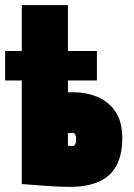

<svg xmlns="http://www.w3.org/2000/svg" viewBox="-20 -720 521 749"><path d="M269 -360H245V-700H65V-2Q65 -2 78 -1Q91 0 112.5 1.5Q134 3 159 5Q184 7 208 8Q232 9 251 9Q320 9 366 -11.5Q412 -32 434.5 -74.5Q457 -117 457 -181Q457 -247 429 -286.5Q401 -326 358 -343Q315 -360 269 -360ZM263 -150Q262 -150 259.5 -150Q257 -150 254.5 -150.5Q252 -151 249.5 -151Q247 -151 245 -151V-201H265Q268 -201 270 -199.5Q272 -198 273.5 -195Q275 -192 276 -187.5Q277 -183 277 -176Q277 -166 275 -160.5Q273 -155 270 -152.5Q267 -150 263 -150ZM0 -521V-406H358V-521Z"/></svg>

Font: Advent Pro Black
Style: Regular
Weight: 900
Version: Version 3.000